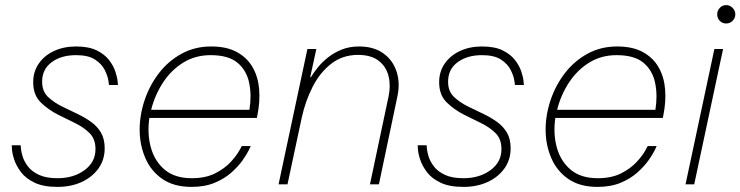

<svg xmlns="http://www.w3.org/2000/svg" viewBox="-20 -722 2900 752"><path d="M205 10Q150 10 115.5 -6.5Q81 -23 62.5 -47.5Q44 -72 36 -96Q28 -120 27 -136.5Q26 -153 26 -153H61Q61 -153 62 -140Q63 -127 69 -108Q75 -89 90 -69.5Q105 -50 133 -37Q161 -24 205 -24Q268 -24 311 -55.5Q354 -87 354 -138Q354 -178 330.5 -201Q307 -224 274 -240L209 -272Q169 -292 139.5 -321Q110 -350 110 -400Q110 -441 131.5 -472.5Q153 -504 191 -522Q229 -540 278 -540Q328 -540 359 -524.5Q390 -509 407 -487Q424 -465 431.5 -442.5Q439 -420 440.5 -404.5Q442 -389 442 -389H407Q407 -389 404.5 -406.5Q402 -424 390.5 -447.5Q379 -471 352.5 -488.5Q326 -506 278 -506Q220 -506 182.5 -478.5Q145 -451 145 -402Q145 -364 168.5 -342Q192 -320 225 -304L287 -274Q314 -261 337.5 -244Q361 -227 375.5 -202.5Q390 -178 390 -141Q390 -96 365.5 -62Q341 -28 299.5 -9Q258 10 205 10Z M730 10Q661 10 616 -21Q571 -52 549 -103.5Q527 -155 527 -214Q527 -272 546.5 -330Q566 -388 602.5 -435.5Q639 -483 691 -511.5Q743 -540 807 -540Q868 -540 908 -518Q948 -496 969.5 -458.5Q991 -421 995 -372.5Q999 -324 988 -270L986 -260H565Q556 -198 571 -144Q586 -90 625.5 -57Q665 -24 731 -24Q785 -24 822.5 -43Q860 -62 883 -87Q906 -112 916.5 -131Q927 -150 927 -150H962Q962 -150 954.5 -134Q947 -118 930 -94Q913 -70 886 -46Q859 -22 820.5 -6Q782 10 730 10ZM572 -292H957Q966 -348 956 -397Q946 -446 910.5 -476Q875 -506 805 -506Q745 -506 698 -477Q651 -448 619 -399.5Q587 -351 572 -292Z M1106 0H1071L1184 -530H1219L1195 -420H1198Q1208 -437 1224.5 -457.5Q1241 -478 1264 -496.5Q1287 -515 1317.5 -527.5Q1348 -540 1386 -540Q1444 -540 1481.5 -513Q1519 -486 1533.5 -441Q1548 -396 1536 -342L1464 0H1429L1502 -345Q1511 -388 1501.5 -425Q1492 -462 1462.5 -484.5Q1433 -507 1382 -507Q1322 -507 1277.5 -472.5Q1233 -438 1204.5 -382Q1176 -326 1162 -262Z M1795 10Q1740 10 1705.5 -6.5Q1671 -23 1652.5 -47.5Q1634 -72 1626 -96Q1618 -120 1617 -136.5Q1616 -153 1616 -153H1651Q1651 -153 1652 -140Q1653 -127 1659 -108Q1665 -89 1680 -69.5Q1695 -50 1723 -37Q1751 -24 1795 -24Q1858 -24 1901 -55.5Q1944 -87 1944 -138Q1944 -178 1920.5 -201Q1897 -224 1864 -240L1799 -272Q1759 -292 1729.5 -321Q1700 -350 1700 -400Q1700 -441 1721.5 -472.5Q1743 -504 1781 -522Q1819 -540 1868 -540Q1918 -540 1949 -524.5Q1980 -509 1997 -487Q2014 -465 2021.5 -442.5Q2029 -420 2030.5 -404.5Q2032 -389 2032 -389H1997Q1997 -389 1994.5 -406.5Q1992 -424 1980.5 -447.5Q1969 -471 1942.5 -488.5Q1916 -506 1868 -506Q1810 -506 1772.5 -478.5Q1735 -451 1735 -402Q1735 -364 1758.5 -342Q1782 -320 1815 -304L1877 -274Q1904 -261 1927.5 -244Q1951 -227 1965.5 -202.5Q1980 -178 1980 -141Q1980 -96 1955.5 -62Q1931 -28 1889.5 -9Q1848 10 1795 10Z M2320 10Q2251 10 2206 -21Q2161 -52 2139 -103.5Q2117 -155 2117 -214Q2117 -272 2136.5 -330Q2156 -388 2192.5 -435.5Q2229 -483 2281 -511.5Q2333 -540 2397 -540Q2458 -540 2498 -518Q2538 -496 2559.5 -458.5Q2581 -421 2585 -372.5Q2589 -324 2578 -270L2576 -260H2155Q2146 -198 2161 -144Q2176 -90 2215.5 -57Q2255 -24 2321 -24Q2375 -24 2412.5 -43Q2450 -62 2473 -87Q2496 -112 2506.5 -131Q2517 -150 2517 -150H2552Q2552 -150 2544.5 -134Q2537 -118 2520 -94Q2503 -70 2476 -46Q2449 -22 2410.5 -6Q2372 10 2320 10ZM2162 -292H2547Q2556 -348 2546 -397Q2536 -446 2500.5 -476Q2465 -506 2395 -506Q2335 -506 2288 -477Q2241 -448 2209 -399.5Q2177 -351 2162 -292Z M2699 0H2665L2778 -530H2812ZM2824 -630Q2809 -630 2799 -640.5Q2789 -651 2789 -666Q2789 -680 2799 -691Q2809 -702 2824 -702Q2839 -702 2849.5 -691Q2860 -680 2860 -666Q2860 -651 2849.5 -640.5Q2839 -630 2824 -630Z"/></svg>

Font: Be Vietnam Pro Variable Thin
Style: Italic
Weight: 100
Italic angle: -12°
Designer: Lam Bao, Tony Le, Vietanh Nguyen
Foundry: Yellow Type Foundry
Version: Version 1.002